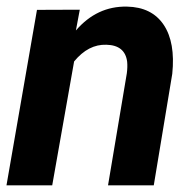

<svg xmlns="http://www.w3.org/2000/svg" viewBox="-21 -558 590 578"><path d="M219.2 -528.8 207.5 -466.3Q271 -540 361.3 -538.1Q436 -536.6 471.7 -483.4Q507.3 -430.2 497.6 -335.9L441.9 0H304.2L360.8 -337.4Q363.3 -356.4 361.8 -372.1Q355.5 -421.9 299.3 -423.3Q245.1 -425.3 202.1 -373L136.2 0H-1.5L90.3 -528.3Z"/></svg>

Font: RobotoInd
Style: Bold Italic
Weight: 700
Italic angle: -12°
Designer: Google
Version: Version 2.001150; 2014